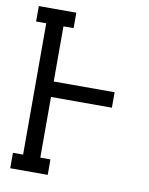

<svg xmlns="http://www.w3.org/2000/svg" viewBox="-83 -796 666 857"><g transform="rotate(10 250.0 -367.5)"><path d="M23 0V-70H69V-665H23V-735H193V-665H147V-415H423V-345H147V-70H193V0Z"/></g></svg>

Font: Iosevka Slab
Style: Regular
Weight: 400
Monospace: yes
Designer: Belleve Invis
Foundry: Belleve Invis
Version: Version 11.2.4; ttfautohint (v1.8.3)